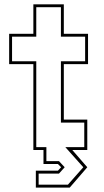

<svg xmlns="http://www.w3.org/2000/svg" viewBox="-20 -697 482 892"><path d="M146.5 174.5V96H249L264 80L249 65H182V0H135V-399H22.5V-540H135V-677H276.5V-540H389V-399H276.5V-141.5H385.5V0H316L385.5 80L304 174.5ZM159.5 161H295.5L367 80L295.5 0L283.5 -13.5H371.5V-127.5H263V-412.5H375.5V-526.5H263V-663.5H148.5V-526.5H36V-412.5H148.5V-13.5H195.5V51.5H254L280.5 80L254 109.5H159.5Z"/></svg>

Font: Tourney Thin Thin
Style: Regular
Weight: 250
Version: Version 1.015